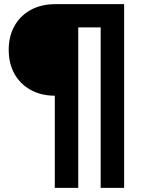

<svg xmlns="http://www.w3.org/2000/svg" viewBox="-20 -725 705 925"><path d="M244 180V-264Q178 -264 127.5 -292Q77 -320 49.5 -369.5Q22 -419 22 -485Q22 -551 50 -600.5Q78 -650 128.5 -677.5Q179 -705 247 -705H578V180H465V-593H357V180Z"/></svg>

Font: Nunito Sans 8pt ExtraBold
Style: Regular
Weight: 800
Version: Version 3.101;gftools[0.9.27]